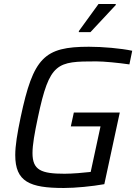

<svg xmlns="http://www.w3.org/2000/svg" viewBox="-20 -929 680 957"><path d="M373 -774V-769H431L557 -904V-909H471ZM298 8C356 8 438 0 500 -11L577 -368H348L333 -299H481L432 -72C399 -68 339 -63 302 -63C185 -63 142 -81 142 -166C142 -207 152 -264 169 -344C227 -619 264 -623 460 -623C499 -623 569 -616 625 -608L639 -676C583 -688 492 -696 423 -696C200 -696 146 -642 83 -345C66 -264 56 -203 56 -156C56 -23 128 8 298 8Z"/></svg>

Font: Saira UNSAM
Style: Italic
Weight: 400
Italic angle: -12°
Designer: Hector Gatti with collaboration of the Omnibus-Type team
Foundry: Omnibus-Type
Version: Version 0.072;PS 000.072;hotconv 1.0.88;makeotf.lib2.5.64775